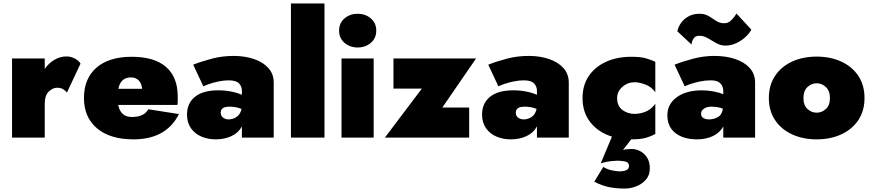

<svg xmlns="http://www.w3.org/2000/svg" viewBox="-20 -800 5075 1116"><path d="M369 -262Q360 -274 346 -282Q332 -290 312 -290Q286 -290 263 -267.5Q240 -245 240 -195V0H50V-460H240V-399Q263 -433 296.5 -452.5Q330 -472 367 -472Q392 -472 415.5 -459.5Q439 -447 448 -430Z M756 10Q620 10 544 -54Q468 -118 468 -230Q468 -344 541 -407Q614 -470 746 -470Q877 -470 945 -411Q1013 -352 1013 -239Q1013 -226 1013 -213.5Q1013 -201 1011 -190H667Q681 -120 746 -120Q818 -120 842 -165L1020 -137Q946 10 756 10ZM741 -350Q681 -350 668 -284H806Q803 -316 786 -333Q769 -350 741 -350Z M1162 -298 1103 -424Q1151 -443 1211.5 -459Q1272 -475 1338 -475Q1403 -475 1456 -457Q1509 -439 1540 -404.5Q1571 -370 1571 -320V0H1386V-65Q1366 -28 1325.5 -9Q1285 10 1234 10Q1189 10 1151 -6Q1113 -22 1090 -54.5Q1067 -87 1067 -134Q1067 -200 1113.5 -237.5Q1160 -275 1248 -275Q1287 -275 1323 -268Q1359 -261 1386 -249V-272Q1386 -298 1369 -315.5Q1352 -333 1309 -333Q1281 -333 1250 -326.5Q1219 -320 1195 -311.5Q1171 -303 1162 -298ZM1263 -145Q1263 -126 1277 -116Q1291 -106 1309 -106Q1334 -106 1355.5 -120.5Q1377 -135 1384 -167Q1351 -180 1315 -180Q1287 -180 1275 -171Q1263 -162 1263 -145Z M1671 -780H1866V0H1671Z M1951 -622Q1951 -666 1982.5 -693Q2014 -720 2059 -720Q2104 -720 2135.5 -693Q2167 -666 2167 -622Q2167 -578 2135.5 -551Q2104 -524 2059 -524Q2014 -524 1982.5 -551Q1951 -578 1951 -622ZM1965 -460H2152V0H1965Z M2432 -285H2267V-460H2747L2551 -175H2707V0H2217Z M2877 -298 2818 -424Q2866 -443 2926.5 -459Q2987 -475 3053 -475Q3118 -475 3171 -457Q3224 -439 3255 -404.5Q3286 -370 3286 -320V0H3101V-65Q3081 -28 3040.5 -9Q3000 10 2949 10Q2904 10 2866 -6Q2828 -22 2805 -54.5Q2782 -87 2782 -134Q2782 -200 2828.5 -237.5Q2875 -275 2963 -275Q3002 -275 3038 -268Q3074 -261 3101 -249V-272Q3101 -298 3084 -315.5Q3067 -333 3024 -333Q2996 -333 2965 -326.5Q2934 -320 2910 -311.5Q2886 -303 2877 -298ZM2978 -145Q2978 -126 2992 -116Q3006 -106 3024 -106Q3049 -106 3070.5 -120.5Q3092 -135 3099 -167Q3066 -180 3030 -180Q3002 -180 2990 -171Q2978 -162 2978 -145Z M3567 -230Q3567 -184 3597.5 -161Q3628 -138 3669 -138Q3702 -138 3734 -151.5Q3766 -165 3789 -197V-21Q3765 -8 3734.5 1Q3704 10 3649 10L3601 72Q3613 68 3626 67Q3639 66 3654 66Q3676 66 3700 78Q3724 90 3740.5 115Q3757 140 3757 178Q3757 218 3734.5 244Q3712 270 3678.5 283Q3645 296 3611 296Q3561 296 3519.5 287.5Q3478 279 3434 256L3487 170Q3509 185 3538 190.5Q3567 196 3579 196Q3605 196 3620.5 189Q3636 182 3636 164Q3636 143 3613.5 138.5Q3591 134 3569 134Q3562 134 3533 136.5Q3504 139 3472 149L3537 -6Q3459 -30 3412.5 -88Q3366 -146 3366 -230Q3366 -305 3402.5 -358.5Q3439 -412 3503 -441Q3567 -470 3649 -470Q3704 -470 3734.5 -461Q3765 -452 3789 -441V-264Q3766 -296 3730.5 -309Q3695 -322 3669 -322Q3628 -322 3597.5 -295Q3567 -268 3567 -230Z M3917 -618Q3922 -643 3938 -666Q3954 -689 3981.5 -704.5Q4009 -720 4046 -720Q4071 -720 4089 -711.5Q4107 -703 4121.5 -692.5Q4136 -682 4152 -673.5Q4168 -665 4190 -665Q4212 -665 4229 -681Q4246 -697 4261 -721L4347 -628Q4339 -610 4316.5 -588Q4294 -566 4262.5 -550.5Q4231 -535 4196 -535Q4169 -535 4144 -549Q4119 -563 4095 -577.5Q4071 -592 4045 -592Q4027 -592 4017 -582.5Q4007 -573 4003.5 -561Q4000 -549 4000 -541ZM3960 -298 3901 -424Q3949 -443 4009.5 -459Q4070 -475 4132 -475Q4200 -475 4253.5 -457Q4307 -439 4338 -404.5Q4369 -370 4369 -320V0H4184V-65Q4164 -28 4123.5 -9Q4083 10 4032 10Q3953 10 3906 -26.5Q3859 -63 3859 -130Q3859 -195 3914 -235Q3969 -275 4060 -275Q4091 -275 4125 -269Q4159 -263 4184 -252V-272Q4184 -298 4167 -315.5Q4150 -333 4112 -333Q4079 -333 4048.5 -326.5Q4018 -320 3994.5 -312Q3971 -304 3960 -298ZM4055 -139Q4055 -121 4069 -113.5Q4083 -106 4102 -106Q4128 -106 4152 -119Q4176 -132 4182 -168Q4155 -180 4114 -180Q4089 -180 4072 -168.5Q4055 -157 4055 -139Z M4449 -230Q4449 -305 4485 -359Q4521 -413 4584 -442Q4647 -471 4727 -471Q4807 -471 4870 -442Q4933 -413 4969 -359Q5005 -305 5005 -230Q5005 -156 4969 -102Q4933 -48 4870 -19Q4807 10 4727 10Q4647 10 4584 -19Q4521 -48 4485 -102Q4449 -156 4449 -230ZM4650 -230Q4650 -188 4673.5 -166.5Q4697 -145 4727 -145Q4757 -145 4780.5 -166.5Q4804 -188 4804 -230Q4804 -272 4780.5 -294Q4757 -316 4727 -316Q4697 -316 4673.5 -294Q4650 -272 4650 -230Z"/></svg>

Font: Jost* Black
Style: Regular
Weight: 900
Version: Version 3.7